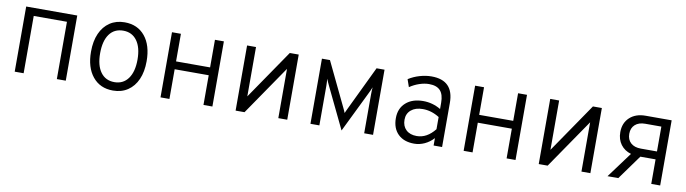

<svg xmlns="http://www.w3.org/2000/svg" viewBox="-30 -997 5302 1483"><g transform="rotate(10 2621.0 -255.5)"><path d="M89.5 0V-511H490V0H420V-449.5H159.5V0Z M861 12Q760 12 701.5 -59.8Q643 -131.5 643 -255Q643 -337.5 669.5 -397.5Q696 -457.5 745 -490.2Q794 -523 861 -523Q962.5 -523 1020.8 -451.5Q1079 -380 1079 -256Q1079 -173.5 1052.5 -113.5Q1026 -53.5 977 -20.8Q928 12 861 12ZM861 -54Q930 -54 968.8 -107.5Q1007.5 -161 1007.5 -256Q1007.5 -351.5 968.8 -404.5Q930 -457.5 861 -457.5Q791 -457.5 752.8 -404.8Q714.5 -352 714.5 -255Q714.5 -159.5 753 -106.8Q791.5 -54 861 -54Z M1233 0V-511H1303V-294.5H1570V-511H1640V0H1570V-233H1303V0Z M1822 0V-511H1892V-124L2157 -511H2227V0H2157V-386.5L1892 0Z M2654.5 9 2500.5 -311Q2493.5 -325.5 2487.8 -338.2Q2482 -351 2476 -365.5Q2477 -355 2478 -340.5Q2479 -326 2479 -311V0H2409V-511H2472L2635 -171.5Q2642 -157 2646.5 -147.2Q2651 -137.5 2654.5 -128Q2658.5 -137.5 2663 -147.2Q2667.5 -157 2674.5 -171.5L2837.5 -511H2900V0H2830.5V-305.5Q2830.5 -321 2831.2 -335.8Q2832 -350.5 2833 -361Q2827 -346 2821.2 -333.2Q2815.5 -320.5 2808 -305.5Z M3224 12Q3143 12 3097 -33.2Q3051 -78.5 3051 -158Q3051 -234.5 3101.5 -279.5Q3152 -324.5 3237 -324.5Q3311 -324.5 3375 -286.5V-335.5Q3375 -400 3346.8 -430.8Q3318.5 -461.5 3259 -461.5Q3223 -461.5 3183.5 -448.2Q3144 -435 3108.5 -411L3088 -470Q3128 -495.5 3175.2 -509.2Q3222.5 -523 3267.5 -523Q3441.5 -523 3441.5 -345.5V0H3375V-58Q3344.5 -24.5 3305 -6.2Q3265.5 12 3224 12ZM3233 -49.5Q3313 -49.5 3375 -128V-223.5Q3312.5 -263 3245 -263Q3187 -263 3153 -234.2Q3119 -205.5 3119 -157.5Q3119 -107.5 3149.5 -78.5Q3180 -49.5 3233 -49.5Z M3610.5 0V-511H3680.5V-294.5H3947.5V-511H4017.5V0H3947.5V-233H3680.5V0Z M4199.5 0V-511H4269.5V-124L4534.5 -511H4604.5V0H4534.5V-386.5L4269.5 0Z M4739 0 4887.5 -201Q4836 -216 4806.5 -255.8Q4777 -295.5 4777 -352.5Q4777 -424.5 4823.5 -467.8Q4870 -511 4948 -511H5152V0H5082V-192.5H4962.5L4823.5 0ZM4955.5 -254.5H5082V-449.5H4955.5Q4905 -449.5 4876.2 -423.5Q4847.5 -397.5 4847.5 -352Q4847.5 -306.5 4876.2 -280.5Q4905 -254.5 4955.5 -254.5Z"/></g></svg>

Font: Overpass Light
Style: Regular
Weight: 300
Designer: Delve Withrington, Dave Bailey, Thomas Jockin
Foundry: Delve Fonts LLC
Version: Version 4.000; ttfautohint (v1.8.3)